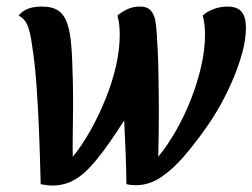

<svg xmlns="http://www.w3.org/2000/svg" viewBox="-20 -550 769 585"><path d="M140 15.3Q131.7 15.3 122.5 14.2Q113.3 13 104 11.2Q102 -70.8 99 -148.2Q96 -225.5 91 -292.8Q86 -360.2 78 -410Q72.7 -450.3 64.6 -471Q56.5 -491.7 37 -502.7Q47 -515.7 64.2 -522.8Q81.3 -530 107.3 -530Q140.3 -530 158.3 -517.1Q176.3 -504.2 185.3 -477.5Q194.3 -450.8 197.2 -410Q199 -393.3 199.9 -366.9Q200.8 -340.5 201.8 -306.6Q202.7 -272.7 202.7 -232.3Q202.7 -189.7 201.8 -147.3Q201 -105 201.7 -72.3Q230.7 -108 256.1 -153.4Q281.5 -198.8 301.8 -249.2Q322.2 -299.5 333.5 -349.4Q344.8 -399.3 344.8 -443.8Q344.8 -458.7 343.4 -473.2Q342 -487.7 337.8 -502.7Q348.8 -512.3 366.6 -521.2Q384.3 -530 405.2 -530Q428.7 -530 439.2 -518.2Q449.8 -506.3 453.2 -487.3Q456.5 -468.3 457.8 -444.7Q459.5 -422.3 460.8 -391.4Q462.2 -360.5 462.7 -327.4Q463.2 -294.3 463.6 -264.5Q464 -234.7 464 -214Q464 -186.3 463.6 -149.9Q463.2 -113.5 462.2 -72.3Q491.2 -108 517.1 -153.4Q543 -198.8 562.5 -249.2Q582 -299.5 593.3 -349.4Q604.7 -399.3 604.7 -443.8Q604.7 -458.7 603.2 -473.2Q601.8 -487.7 597.7 -502.7Q610.2 -514.7 630.8 -522.3Q651.5 -530 672.7 -530Q694.2 -530 706.5 -522.4Q718.8 -514.8 724.1 -500.3Q729.3 -485.8 729.3 -464.3Q729.3 -431.7 719 -392.7Q708.7 -353.7 691.6 -312.6Q674.5 -271.5 653.4 -233.3Q632.3 -195.2 609.8 -163.2Q576.7 -116.2 542.5 -75.9Q508.3 -35.7 471.6 -10.7Q434.8 14.3 393.7 14.3Q386.7 14.3 379.5 13.6Q372.3 12.8 365.2 11Q364.5 -47.2 362.4 -93Q360.3 -138.8 358.3 -182.8Q312 -110.3 277 -66.8Q242 -23.2 210 -3.9Q178 15.3 140 15.3Z"/></svg>

Font: Sansita Swashed Light
Style: Regular
Weight: 300
Designer: Pablo Cosgaya
Foundry: Omnibus-Type
Version: Version 1.003